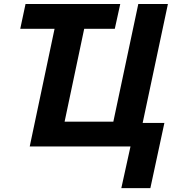

<svg xmlns="http://www.w3.org/2000/svg" viewBox="-20 -734 900 962"><path d="M633.8 0H128.9L253.4 -589.8H81.5L107.9 -713.9H582.5L555.2 -589.8H401.9L303.7 -124.5H547.9L672.9 -713.9H821.3L694.8 -118.2H803.7L733.4 208.5H587.9Z"/></svg>

Font: Viking Open Sans
Style: Bold Italic
Weight: 700
Italic angle: -12°
Foundry: Ascender Corporation
Version: Version 2.000